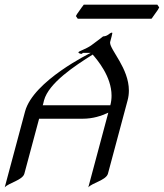

<svg xmlns="http://www.w3.org/2000/svg" viewBox="-38 -787 701 821"><path d="M642.8 -755.4 634.7 -767.1H320.2C317.8 -763.7 315.3 -759.8 311.8 -755.9L302.5 -742.7C292.6 -729.5 288.2 -722.2 286.6 -718.3L294.4 -707H609.8C611.9 -709.5 614.8 -712.9 617.4 -717.3L626.8 -730.5C635.1 -741.2 640.4 -750 642.8 -755.4ZM358.4 -553.7C376.7 -532.3 439 -460.9 439 -378C439 -364.5 437.4 -350.8 433.7 -336.9H144.6C145.8 -337.9 149.2 -354 150.1 -357.4C170.2 -432.6 282.6 -505.9 358.4 -553.7ZM440.7 -647.5C436.8 -647.5 432.1 -644.5 420.6 -636.2C414 -631.8 402.7 -631.3 402.7 -631.3C402.7 -631.3 376.5 -610.4 351.8 -592.8C330.2 -577.6 299.4 -568.4 297.7 -564C295.2 -560.1 306.5 -556.6 309.9 -556.6C313.8 -556.6 316 -561 316 -561H350.2C350.2 -561 104.4 -441.9 69.2 -310.5L-17.8 14.2C-1.5 -4.9 58.8 -16.6 66.2 -44.4L129.2 -279.3H314.7C360.6 -279.3 395.1 -291.5 425.1 -305.2L339.6 14.2C355.4 -4.9 416.2 -16.6 423.6 -44.4L507.5 -357.4C511.4 -371.8 513.1 -386 513.1 -399.8C513.1 -495 432.7 -573.3 432.7 -604.6C432.7 -606 432.8 -607.2 433.2 -608.4L435 -615.2L439.2 -630.9C442.8 -644.5 443.1 -647.5 440.7 -647.5Z"/></svg>

Font: Pierce
Style: Oblique
Weight: 400
Italic angle: -15°
Version: Version 0.2.0